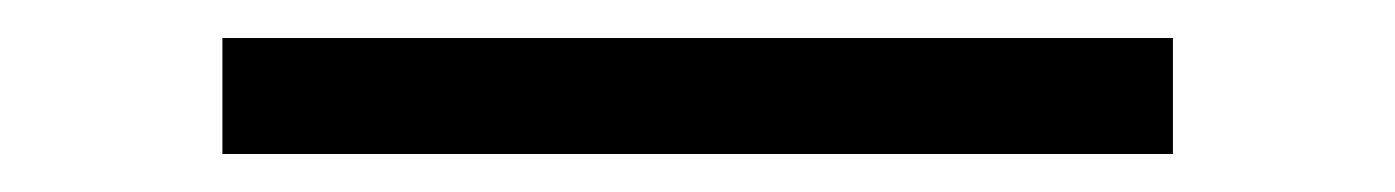

<svg xmlns="http://www.w3.org/2000/svg" viewBox="-20 45 734 101"><path d="M597 65V126H97V65Z"/></svg>

Font: Chivo ExtraBold
Style: Regular
Weight: 800
Designer: Hector Gatti
Foundry: Omnibus-Type
Version: Version 1.007